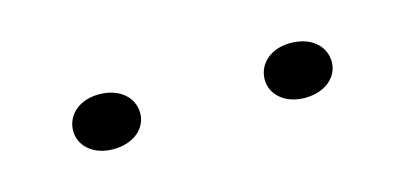

<svg xmlns="http://www.w3.org/2000/svg" viewBox="-26 -904 449 213"><g transform="rotate(-15 198.5 -797.5)"><path d="M88 -766C112 -766 127 -780 127 -797C127 -815 112 -829 88 -829C65 -829 50 -815 50 -797C50 -780 65 -766 88 -766ZM308 -766C332 -766 347 -780 347 -797C347 -815 332 -829 308 -829C285 -829 270 -815 270 -797C270 -780 285 -766 308 -766Z"/></g></svg>

Font: Sprat Extended Thin
Style: Regular
Weight: 100
Width: 9
Designer: Ethan Nakache
Foundry: Collletttivo
Version: Version 2.000;Glyphs 3.2 (3217)